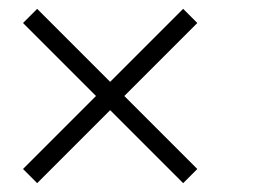

<svg xmlns="http://www.w3.org/2000/svg" viewBox="-20 -472 600 434"><path d="M261 -255 426 -90 394 -58 229 -223 64 -58 32 -90 197 -255 32 -420 64 -452 229 -287 394 -452 426 -420Z"/></svg>

Font: Cairo Light
Style: Regular
Weight: 300
Designer: Mohamed Gaber, the designers of Titillium
Foundry: Kief Type Foundry
Version: Version 2.009; ttfautohint (v1.5.33-1714) -l 8 -r 50 -G 200 